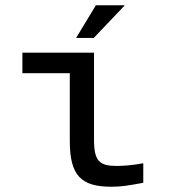

<svg xmlns="http://www.w3.org/2000/svg" viewBox="-20 -700 640 729"><path d="M423 -70C358 -70 337 -88 337 -169V-500H65V-422H245V-165C245 -33 288 9 403 9C438 9 466 5 524 -6V-80C485 -73 451 -70 423 -70ZM269 -556H336L454 -680H344Z"/></svg>

Font: LT Wave Mono
Style: Regular
Weight: 400
Designer: Daniel Lyons
Version: Version 2.5 (Glyphs App)